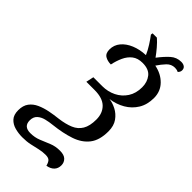

<svg xmlns="http://www.w3.org/2000/svg" viewBox="-326 -922 1203 1203"><g transform="rotate(45 275.5 -321.0)"><path d="M365 208Q360 187 350 175Q340 163 313 163Q285 163 257.5 169.5Q230 176 200 182.5Q170 189 132 189Q98 189 66.5 180.5Q35 172 14.5 150Q-6 128 -6 87Q-6 45 13.5 19Q33 -7 65.5 -21.5Q98 -36 136 -43.5Q174 -51 212 -55Q266 -62 304 -78Q342 -94 362 -127.5Q382 -161 382 -218Q382 -274 348 -307.5Q314 -341 243 -341H170L181 -392H260Q309 -392 350.5 -412.5Q392 -433 417 -471.5Q442 -510 442 -564Q442 -610 417 -642Q392 -674 336 -674Q294 -674 267.5 -653.5Q241 -633 225.5 -599Q210 -565 202 -526Q172 -526 150.5 -539Q129 -552 129 -587Q129 -626 154 -656Q179 -686 221.5 -703.5Q264 -721 316 -723Q303 -753 283.5 -783.5Q264 -814 247 -836L249 -849H287Q308 -831 330.5 -804.5Q353 -778 370 -754Q402 -796 432 -823Q462 -850 503 -850Q521 -850 532.5 -841.5Q544 -833 544 -816Q544 -801 531 -789Q518 -796 501 -796Q469 -796 446.5 -772Q424 -748 404 -718Q465 -706 503.5 -666.5Q542 -627 542 -569Q542 -510 516 -467.5Q490 -425 446 -399.5Q402 -374 349 -367Q378 -364 410.5 -347.5Q443 -331 465.5 -299.5Q488 -268 488 -219Q488 -141 453.5 -96.5Q419 -52 357 -31Q295 -10 213 -1Q183 2 155 9Q127 16 108.5 33Q90 50 90 81Q90 135 149 135Q188 135 221 121.5Q254 108 286.5 94.5Q319 81 359 81Q396 81 413 98Q430 115 430 140Q430 168 413 185.5Q396 203 365 208Z"/></g></svg>

Font: Noto Serif SemiCondensed
Style: Italic
Weight: 400
Width: 4
Italic angle: -12°
Designer: Monotype Design Team
Foundry: Monotype Imaging Inc.
Version: Version 2.013